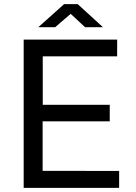

<svg xmlns="http://www.w3.org/2000/svg" viewBox="-20 -916 661 936"><path d="M95.4 0V-723H551.3L551 -641.4H188.4V-405.2H515V-324.4H187.8V-83.2L560.8 -82.6V0ZM394.5 -783.5 324.6 -848.5 249 -783.5H166.9L292.5 -895.9H358.8L481.7 -783.5Z"/></svg>

Font: Public Sans Thin
Style: Regular
Weight: 100
Designer: The Public Sans project authors (U.S. Web Design System). Libre Franklin designed by Pablo Impallari and Rodrigo Fuenzal
Version: Version 1.008